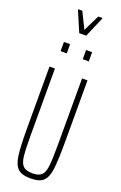

<svg xmlns="http://www.w3.org/2000/svg" viewBox="-202 -1137 752 1197"><g transform="rotate(20 174.0 -538.5)"><path d="M48 -286V-688H84V-256Q84 -153 89 -108Q94 -63 113 -44.5Q132 -26 175 -26Q217 -26 235.5 -44.5Q254 -63 259 -108Q264 -153 264 -256V-688H300V-286Q300 -158 292.5 -99.5Q285 -41 259 -16.5Q233 8 175 8Q116 8 90 -16.5Q64 -41 56 -99.5Q48 -158 48 -286ZM80 -802V-863H121V-802ZM227 -802V-863H267V-802ZM151 -947 94 -1080V-1085H121L174 -977L227 -1085H254V-1080L197 -947Z"/></g></svg>

Font: Saira Ultra Condensed Thin
Style: Regular
Weight: 100
Width: 1
Designer: Hector Gatti with collaboration of the Omnibus-Type team
Foundry: Omnibus-Type
Version: Version 1.001; ttfautohint (v1.8)